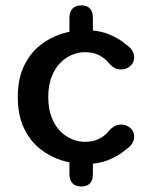

<svg xmlns="http://www.w3.org/2000/svg" viewBox="-20 -687 558 712"><path d="M281 4.5Q260.5 4.5 249 -7.2Q237.5 -19 237.5 -42V-94Q237.5 -117 249 -128.8Q260.5 -140.5 281 -140.5Q324.5 -140.5 324.5 -94V-42Q324.5 4.5 281 4.5ZM281 -517.5Q260.5 -517.5 249 -529.2Q237.5 -541 237.5 -563.5V-620.5Q237.5 -643.5 249 -655.2Q260.5 -667 281 -667Q324.5 -667 324.5 -620.5V-563.5Q324.5 -541 313.2 -529.2Q302 -517.5 281 -517.5ZM295.5 -78.5Q253 -78.5 209 -92.2Q165 -106 128 -135.5Q91 -165 68.5 -212.5Q46 -260 46 -327Q46 -394 68.5 -441.5Q91 -489 128 -518.5Q165 -548 209 -561.8Q253 -575.5 295.5 -575.5Q344.5 -575.5 382.8 -560.2Q421 -545 447.5 -522Q463 -512 470.2 -499.2Q477.5 -486.5 477.5 -474.5Q477.5 -454.5 463 -442Q448.5 -429.5 430 -429.5Q415 -429.5 404.5 -435.2Q394 -441 385 -451.5Q370.5 -470.5 348 -482Q325.5 -493.5 295 -493.5Q271 -493.5 246.8 -483.5Q222.5 -473.5 202.8 -453Q183 -432.5 171 -401.2Q159 -370 159 -327Q159 -284.5 171 -253Q183 -221.5 202.8 -201.2Q222.5 -181 246.8 -171Q271 -161 295 -161Q325.5 -161 348 -172.5Q370.5 -184 385 -203Q394 -213 404.5 -219Q415 -225 430 -225Q448.5 -225 463 -212.8Q477.5 -200.5 477.5 -180Q477.5 -167.5 470.2 -155.2Q463 -143 447.5 -133Q421 -109.5 382.8 -94Q344.5 -78.5 295.5 -78.5Z"/></svg>

Font: Sono Medium
Style: Regular
Weight: 500
Designer: Tyler Finck
Foundry: Tyler Finck
Version: Version 2.112